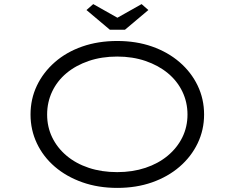

<svg xmlns="http://www.w3.org/2000/svg" viewBox="-20 -907 1145 937"><path d="M552 10Q459 10 381.5 -17.5Q304 -45 247.5 -93.5Q191 -142 160 -207.5Q129 -273 129 -348Q129 -424 160 -489Q191 -554 247.5 -603.5Q304 -653 381.5 -680Q459 -707 552 -707Q645 -707 722 -680Q799 -653 856 -604Q913 -555 944.5 -489.5Q976 -424 976 -348Q976 -273 944.5 -207.5Q913 -142 856 -93Q799 -44 722 -17Q645 10 552 10ZM552 -67Q627 -67 690 -88Q753 -109 799 -147.5Q845 -186 870 -237Q895 -288 895 -348Q895 -408 870 -460Q845 -512 799 -550Q753 -588 690 -609.5Q627 -631 552 -631Q476 -631 413 -609.5Q350 -588 304.5 -550Q259 -512 234.5 -460Q210 -408 210 -348Q210 -288 234.5 -237Q259 -186 304.5 -147.5Q350 -109 413 -88Q476 -67 552 -67ZM516 -762 402 -858 435 -887 568 -812H538L671 -887L704 -858L590 -762Z"/></svg>

Font: Lexend Zetta Light
Style: Regular
Weight: 300
Designer: Bonnie Shaver-Troup, Thomas Jockin
Foundry: Lexend
Version: Version 1.007